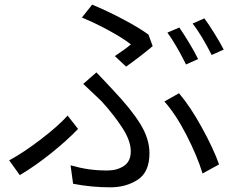

<svg xmlns="http://www.w3.org/2000/svg" viewBox="-20 -766 1017 821"><path d="M539.7 -576.2Q507.9 -601.6 447.7 -634.5Q387.5 -667.4 330.2 -691L374.1 -746.1Q438.2 -719.5 506.4 -683.5Q574.6 -647.6 614.9 -618L632.9 -568.7Q574.1 -519.7 519.2 -481.2L471.1 -526.2Q510.3 -551.8 539.7 -576.2ZM439.8 -37Q480.1 -37 509.6 -56.3Q539.2 -75.6 539.2 -119Q539.2 -163.8 503.6 -218.8Q468 -273.8 413.7 -333.7Q389.4 -357.2 335.9 -407.3L392.3 -456.4L420.8 -426.5Q439.6 -406.6 463.5 -380.9Q541.5 -298.7 580.3 -235.5Q619.1 -172.2 619.1 -111Q619.1 -30.2 569.1 2.4Q519 35 452.3 35Q370.8 35 292.6 19.8L281.7 -59.2Q320.3 -48.1 357.6 -42.5Q394.9 -37 439.8 -37ZM683 -331.9 745.4 -367.3Q793.8 -310.5 843.1 -220.8Q892.5 -131.1 916.7 -62.9L846.1 -24.2Q823.4 -98.9 777.4 -188.4Q731.4 -278 683 -331.9ZM64.6 -17.1 19.3 -80.3Q79.7 -113 153.8 -169.5Q227.9 -226 269.2 -271.7L313.8 -214.7Q267.3 -166.1 199.3 -111.4Q131.2 -56.6 64.6 -17.1ZM827.1 -513.4 775.3 -490.2 767.5 -505.9Q753.1 -534.9 733.2 -568.8Q713.3 -602.7 695.8 -626.6L746.7 -648.4Q765.7 -621 788.9 -582.6Q812.1 -544.3 827.1 -513.4ZM936.6 -554 885.1 -530.8Q842.9 -614.7 803.7 -665.5L854 -687.4Q873.4 -661 897.9 -621.5Q922.4 -581.9 936.6 -554Z"/></svg>

Font: Min Sans VF VF
Style: Regular
Weight: 400
Designer: Jinseong-Kim, NotoSansCJK, Nunito
Foundry: Jinseong-Kim
Version: Version 1.420;Glyphs 3.1.2 (3151)